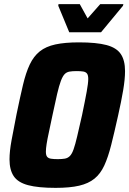

<svg xmlns="http://www.w3.org/2000/svg" viewBox="-20 -901 625 929"><path d="M249 8Q165 8 116 -5Q67 -18 46.5 -48.5Q26 -79 26 -130Q26 -169 36 -223Q46 -277 60 -348Q77 -430 91 -489.5Q105 -549 124 -589Q143 -629 172.5 -652.5Q202 -676 248 -686Q294 -696 362 -696Q447 -696 495.5 -683Q544 -670 564.5 -639.5Q585 -609 585 -557Q585 -518 576 -464.5Q567 -411 551 -340Q533 -259 518 -199.5Q503 -140 484.5 -100Q466 -60 437 -36.5Q408 -13 363 -2.5Q318 8 249 8ZM260 -131Q280 -131 294 -133.5Q308 -136 318 -146Q328 -156 336 -178.5Q344 -201 353.5 -241.5Q363 -282 377 -344Q392 -416 399.5 -457.5Q407 -499 407 -519Q407 -537 401 -545Q395 -553 382.5 -555Q370 -557 350 -557Q330 -557 316 -554.5Q302 -552 292.5 -542Q283 -532 274.5 -509.5Q266 -487 256.5 -446.5Q247 -406 234 -344Q224 -295 216.5 -261Q209 -227 205.5 -204Q202 -181 202 -167Q202 -150 208 -142.5Q214 -135 227 -133Q240 -131 260 -131ZM315 -745 262 -873 263 -881H366L404 -812L465 -881H577L575 -873L469 -745Z"/></svg>

Font: Saira SemiCondensed ExtraBold
Style: Italic
Weight: 800
Width: 4
Italic angle: -12°
Designer: Hector Gatti with collaboration of the Omnibus-Type team
Foundry: Omnibus-Type
Version: Version 1.101